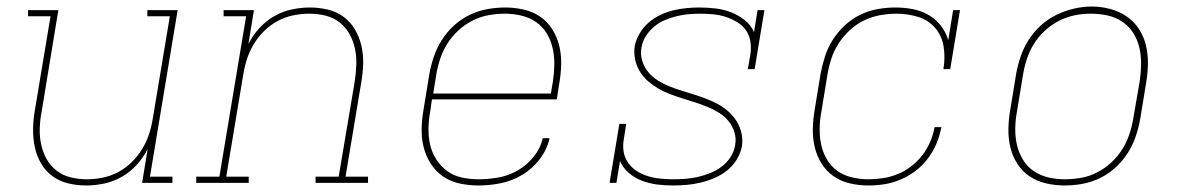

<svg xmlns="http://www.w3.org/2000/svg" viewBox="-20 -561 3640 589"><path d="M245 8Q216 8 189 1.5Q162 -5 140.5 -21Q119 -37 105.5 -60.5Q92 -84 86.5 -111Q81 -138 81.5 -166.5Q82 -195 87 -223L135 -511H66V-530H159L108 -220Q103 -195 102 -169Q101 -143 106 -119Q111 -95 122.5 -74Q134 -53 153 -38Q172 -23 196.5 -17Q221 -11 246 -11Q270 -11 295 -16Q320 -21 342.5 -33Q365 -45 384 -63.5Q403 -82 416.5 -104.5Q430 -127 437.5 -150.5Q445 -174 449 -199L501 -511H432V-530H525L440 -19H509V0H416L433 -104Q420 -78 399.5 -55.5Q379 -33 353.5 -18.5Q328 -4 300 2Q272 8 245 8Z M582 0V-19H653L735 -511H666V-530H759L742 -426Q755 -452 775.5 -474.5Q796 -497 821.5 -511.5Q847 -526 875 -532Q903 -538 931 -538Q959 -538 986 -531.5Q1013 -525 1034.5 -509Q1056 -493 1069.5 -469.5Q1083 -446 1089 -419Q1095 -392 1094 -363.5Q1093 -335 1088 -307L1040 -19H1109V0H948V-19H1019L1068 -310Q1072 -335 1073 -361Q1074 -387 1069 -411Q1064 -435 1052.5 -456Q1041 -477 1022 -492Q1003 -507 979 -513Q955 -519 929 -519Q905 -519 880 -514Q855 -509 832.5 -497Q810 -485 791 -466.5Q772 -448 758.5 -425.5Q745 -403 737.5 -379.5Q730 -356 726 -331L674 -19H743V0Z M1448 8Q1419 8 1390.5 2Q1362 -4 1339.5 -19.5Q1317 -35 1302 -58Q1287 -81 1280 -108Q1273 -135 1273.5 -164.5Q1274 -194 1279 -223L1297 -333Q1302 -361 1311 -387.5Q1320 -414 1335.5 -438.5Q1351 -463 1373 -483Q1395 -503 1421 -515.5Q1447 -528 1475 -533Q1503 -538 1530 -538Q1559 -538 1587 -531.5Q1615 -525 1637 -510Q1659 -495 1674 -471.5Q1689 -448 1695.5 -421Q1702 -394 1701.5 -365Q1701 -336 1696 -307L1688 -256H1305L1300 -220Q1295 -194 1294.5 -167.5Q1294 -141 1299.5 -117Q1305 -93 1318.5 -72Q1332 -51 1351.5 -36.5Q1371 -22 1396.5 -16.5Q1422 -11 1448 -11Q1478 -11 1509 -16.5Q1540 -22 1568 -38Q1596 -54 1617 -80Q1638 -106 1645 -137H1666Q1658 -102 1635.5 -72.5Q1613 -43 1582 -24.5Q1551 -6 1516.5 1Q1482 8 1448 8ZM1670 -274 1676 -310Q1680 -336 1680.5 -362Q1681 -388 1675.5 -412.5Q1670 -437 1657.5 -458Q1645 -479 1625 -493Q1605 -507 1580 -513Q1555 -519 1529 -519Q1504 -519 1479 -514.5Q1454 -510 1430 -498Q1406 -486 1386 -467.5Q1366 -449 1352 -426.5Q1338 -404 1330 -379.5Q1322 -355 1318 -330L1309 -274Z M2045 8Q2020 8 1996 5Q1972 2 1949.5 -6.5Q1927 -15 1909 -30.5Q1891 -46 1882 -67L1871 0H1850L1880 -181H1901L1894 -136Q1890 -116 1893 -96.5Q1896 -77 1907 -61.5Q1918 -46 1934 -36Q1950 -26 1968 -20.5Q1986 -15 2006 -13Q2026 -11 2046 -11Q2065 -11 2084 -12.5Q2103 -14 2122 -18.5Q2141 -23 2159.5 -30.5Q2178 -38 2194 -50Q2210 -62 2221 -79Q2232 -96 2235 -115Q2239 -136 2233 -155.5Q2227 -175 2214.5 -190Q2202 -205 2185 -215.5Q2168 -226 2149.5 -233.5Q2131 -241 2112 -247Q2093 -253 2074 -259Q2055 -265 2036 -272Q2017 -279 2000 -289Q1983 -299 1968 -312Q1953 -325 1943 -341.5Q1933 -358 1928.5 -378Q1924 -398 1927 -419Q1931 -439 1942 -458Q1953 -477 1969 -491Q1985 -505 2004.5 -514.5Q2024 -524 2044.5 -529Q2065 -534 2085 -536Q2105 -538 2125 -538Q2150 -538 2175.5 -535Q2201 -532 2223.5 -523Q2246 -514 2265 -499Q2284 -484 2293 -462L2304 -530H2325L2295 -349H2274L2282 -394Q2285 -414 2282 -433.5Q2279 -453 2268.5 -468Q2258 -483 2241.5 -493Q2225 -503 2207 -509Q2189 -515 2169 -517Q2149 -519 2129 -519Q2111 -519 2093 -517.5Q2075 -516 2056.5 -511.5Q2038 -507 2020 -499.5Q2002 -492 1987 -479.5Q1972 -467 1961.5 -450.5Q1951 -434 1948 -416Q1944 -395 1950 -375Q1956 -355 1968.5 -340Q1981 -325 1997.5 -314.5Q2014 -304 2032.5 -296.5Q2051 -289 2070.5 -283Q2090 -277 2109 -271Q2128 -265 2146.5 -258Q2165 -251 2182.5 -241.5Q2200 -232 2214.5 -219Q2229 -206 2239.5 -189.5Q2250 -173 2254.5 -153Q2259 -133 2256 -112Q2252 -91 2240 -71.5Q2228 -52 2210.5 -38Q2193 -24 2172 -15Q2151 -6 2130 -1Q2109 4 2088 6Q2067 8 2045 8Z M2644 8Q2615 8 2587 1.5Q2559 -5 2537 -20.5Q2515 -36 2500.5 -59Q2486 -82 2479.5 -109Q2473 -136 2473.5 -165Q2474 -194 2479 -223L2497 -333Q2502 -360 2510.5 -387Q2519 -414 2534.5 -438.5Q2550 -463 2571.5 -483Q2593 -503 2618.5 -515.5Q2644 -528 2672 -533Q2700 -538 2727 -538Q2754 -538 2780 -533Q2806 -528 2828 -515.5Q2850 -503 2866 -482.5Q2882 -462 2889 -438L2904 -530H2925L2895 -349H2874Q2880 -383 2875 -416.5Q2870 -450 2849.5 -474.5Q2829 -499 2797 -509Q2765 -519 2731 -519Q2706 -519 2680.5 -514.5Q2655 -510 2631 -498.5Q2607 -487 2587 -468.5Q2567 -450 2552.5 -427.5Q2538 -405 2530 -380Q2522 -355 2518 -330L2500 -220Q2495 -194 2494.5 -168Q2494 -142 2499 -118Q2504 -94 2516.5 -72.5Q2529 -51 2548.5 -37Q2568 -23 2593 -17Q2618 -11 2644 -11Q2666 -11 2689 -14.5Q2712 -18 2734 -27Q2756 -36 2775.5 -51Q2795 -66 2809.5 -85Q2824 -104 2833.5 -126Q2843 -148 2847 -171H2868Q2863 -145 2853 -121Q2843 -97 2827 -75.5Q2811 -54 2789.5 -37.5Q2768 -21 2743.5 -10.5Q2719 0 2694 4Q2669 8 2644 8Z M3246 8Q3217 8 3189 1.5Q3161 -5 3138.5 -20Q3116 -35 3101 -58.5Q3086 -82 3079.5 -109Q3073 -136 3073.5 -165Q3074 -194 3079 -223L3097 -333Q3102 -361 3111 -387.5Q3120 -414 3135.5 -438.5Q3151 -463 3173 -483Q3195 -503 3221 -515.5Q3247 -528 3274.5 -534.5Q3302 -541 3329 -541Q3358 -541 3386 -533.5Q3414 -526 3436.5 -510.5Q3459 -495 3474 -472Q3489 -449 3495.5 -421.5Q3502 -394 3501.5 -365Q3501 -336 3496 -307L3478 -197Q3473 -169 3464 -142.5Q3455 -116 3439.5 -91.5Q3424 -67 3402 -47Q3380 -27 3354 -14.5Q3328 -2 3300.5 3Q3273 8 3246 8ZM3246 -11Q3271 -11 3296.5 -15.5Q3322 -20 3345.5 -32Q3369 -44 3389 -62.5Q3409 -81 3423 -103.5Q3437 -126 3445 -150.5Q3453 -175 3457 -200L3476 -310Q3480 -336 3480.5 -362.5Q3481 -389 3475.5 -413.5Q3470 -438 3457 -459Q3444 -480 3423.5 -494Q3403 -508 3378 -513.5Q3353 -519 3326 -519Q3301 -519 3276.5 -514Q3252 -509 3228.5 -497Q3205 -485 3185 -466.5Q3165 -448 3151.5 -426Q3138 -404 3130 -379.5Q3122 -355 3118 -330L3100 -220Q3095 -194 3094.5 -168Q3094 -142 3099.5 -117.5Q3105 -93 3117.5 -72Q3130 -51 3150 -37Q3170 -23 3195 -17Q3220 -11 3246 -11Z"/></svg>

Font: Iosevka Slab ThExObl
Style: Regular
Weight: 100
Width: 7
Italic angle: -9°
Monospace: yes
Designer: Belleve Invis
Foundry: Belleve Invis
Version: Version 11.1.1; ttfautohint (v1.8.3)